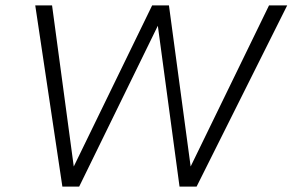

<svg xmlns="http://www.w3.org/2000/svg" viewBox="-20 -688 1079 708"><path d="M642 0 562 -593 272 0H210L110 -668H172L252 -74L541 -668H603L683 -74L972 -668H1039L705 0Z"/></svg>

Font: Celebes Light
Style: Italic
Weight: 300
Italic angle: -10°
Designer: Anugrah Pasau
Foundry: Lafontype
Version: Version 1.000; ttfautohint (v1.8.4)